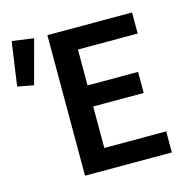

<svg xmlns="http://www.w3.org/2000/svg" viewBox="-116 -767 846 863"><g transform="rotate(-15 307.0 -335.0)"><path d="M175 0V-654H569V-556H291V-389H526V-291H291V-98H579V0ZM-16 -466 13 -670 114 -656 59 -452Z"/></g></svg>

Font: CV Source Sans Light
Style: Bold
Weight: 600
Designer: Paul D. Hunt
Foundry: Adobe Systems Incorporated
Version: Version 3.001